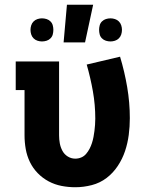

<svg xmlns="http://www.w3.org/2000/svg" viewBox="-20 -778 640 806"><path d="M296 8Q267 8 238.5 2.5Q210 -3 184.5 -16.5Q159 -30 138.5 -51Q118 -72 105.5 -98Q93 -124 88 -152.5Q83 -181 83 -210V-400H46V-520H228V-210Q228 -193 231 -176.5Q234 -160 242 -145Q250 -130 264.5 -121Q279 -112 296 -112Q309 -112 321 -117Q333 -122 341.5 -132Q350 -142 356 -153.5Q362 -165 366 -177.5Q370 -190 372.5 -203Q375 -216 376.5 -228.5Q378 -241 379 -254Q380 -267 380 -280Q380 -338 370 -394.5Q360 -451 344 -507L484 -540Q503 -477 514 -412Q525 -347 525 -282Q525 -247 520.5 -212Q516 -177 505 -144Q494 -111 474.5 -81.5Q455 -52 427.5 -31Q400 -10 365.5 -1Q331 8 296 8ZM247 -600 261 -758H371L337 -600ZM444 -604Q434 -604 424.5 -607Q415 -610 408 -617Q401 -624 398.5 -633.5Q396 -643 396 -653Q396 -662 398.5 -671.5Q401 -681 408 -688Q415 -695 424.5 -698Q434 -701 444 -701Q453 -701 462.5 -698Q472 -695 479 -688Q486 -681 489 -671.5Q492 -662 492 -653Q492 -643 489 -633.5Q486 -624 479 -617Q472 -610 462.5 -607Q453 -604 444 -604ZM156 -604Q147 -604 137.5 -607Q128 -610 121 -617Q114 -624 111 -633.5Q108 -643 108 -653Q108 -662 111 -671.5Q114 -681 121 -688Q128 -695 137.5 -698Q147 -701 156 -701Q166 -701 175.5 -698Q185 -695 192 -688Q199 -681 201.5 -671.5Q204 -662 204 -653Q204 -643 201.5 -633.5Q199 -624 192 -617Q185 -610 175.5 -607Q166 -604 156 -604Z"/></svg>

Font: Iosevka Etoile Heavy
Style: Regular
Weight: 900
Designer: Belleve Invis
Foundry: Belleve Invis
Version: Version 22.1.2; ttfautohint (v1.8.4)